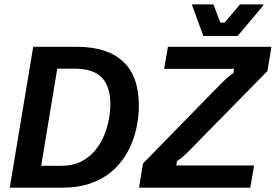

<svg xmlns="http://www.w3.org/2000/svg" viewBox="-20 -866 1272 886"><path d="M25 0 133.3 -650H335Q474.2 -650 547.5 -582.5Q620.8 -515 620.8 -378.3Q620.8 -328.3 609.6 -275.4Q598.3 -222.5 573.3 -173.3Q548.3 -124.2 507.1 -85Q465.8 -45.8 406.2 -22.9Q346.7 0 266.7 0ZM170 -100.8H260.8Q314.2 -100.8 352.5 -119.6Q390.8 -138.3 417.1 -169.6Q443.3 -200.8 459.2 -238.3Q475 -275.8 482.1 -314.2Q489.2 -352.5 489.2 -385Q489.2 -467.5 449.6 -508.3Q410 -549.2 323.3 -549.2H244.2ZM621.7 0 640 -111.7 960.8 -440Q995 -474.2 1015 -494.2Q1035 -514.2 1056.7 -528.3L1060 -548.3H737.5L755 -650H1232.5L1214.2 -538.3L892.5 -210.8Q859.2 -175.8 838.8 -156.2Q818.3 -136.7 796.7 -122.5L793.3 -102.5H1152.5L1135 0ZM918.3 -700 866.7 -840.8V-845.8H965L996.7 -761.7H1016.7L1087.5 -845.8H1195V-840.8L1076.7 -700Z"/></svg>

Font: Familjen Grotesk SemiBold
Style: Italic
Weight: 600
Italic angle: -9.46201°
Designer: Anders Wikstroem, Jonas Baeckman, Matilda Gysing, Kristian Moeller
Foundry: Familjen STHLM AB
Version: Version 2.002